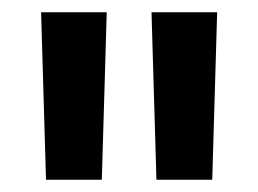

<svg xmlns="http://www.w3.org/2000/svg" viewBox="-20 -670 421 313"><path d="M55 -377 47 -650H154L146 -377ZM235 -377 227 -650H334L326 -377Z"/></svg>

Font: Zilla Slab SemiBold
Style: Regular
Weight: 600
Designer: Typotheque.com
Foundry: Typotheque type foundry
Version: Version 1.1; 2017